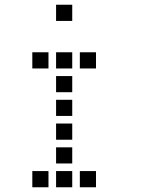

<svg xmlns="http://www.w3.org/2000/svg" viewBox="-20 -804 640 808"><path d="M217 -784Q216 -784 216 -784Q216 -784 216 -783V-717Q216 -716 216 -716Q216 -716 217 -716H283Q284 -716 284 -716Q284 -716 284 -717V-783Q284 -784 284 -784Q284 -784 283 -784ZM117 -584Q116 -584 116 -584Q116 -584 116 -583V-517Q116 -516 116 -516Q116 -516 117 -516H183Q184 -516 184 -516Q184 -516 184 -517V-583Q184 -584 184 -584Q184 -584 183 -584ZM217 -584Q216 -584 216 -584Q216 -584 216 -583V-517Q216 -516 216 -516Q216 -516 217 -516H283Q284 -516 284 -516Q284 -516 284 -517V-583Q284 -584 284 -584Q284 -584 283 -584ZM317 -584Q316 -584 316 -584Q316 -584 316 -583V-517Q316 -516 316 -516Q316 -516 317 -516H383Q384 -516 384 -516Q384 -516 384 -517V-583Q384 -584 384 -584Q384 -584 383 -584ZM217 -484Q216 -484 216 -484Q216 -484 216 -483V-417Q216 -416 216 -416Q216 -416 217 -416H283Q284 -416 284 -416Q284 -416 284 -417V-483Q284 -484 284 -484Q284 -484 283 -484ZM217 -384Q216 -384 216 -384Q216 -384 216 -383V-317Q216 -316 216 -316Q216 -316 217 -316H283Q284 -316 284 -316Q284 -316 284 -317V-383Q284 -384 284 -384Q284 -384 283 -384ZM217 -284Q216 -284 216 -284Q216 -284 216 -283V-217Q216 -216 216 -216Q216 -216 217 -216H283Q284 -216 284 -216Q284 -216 284 -217V-283Q284 -284 284 -284Q284 -284 283 -284ZM217 -184Q216 -184 216 -184Q216 -184 216 -183V-117Q216 -116 216 -116Q216 -116 217 -116H283Q284 -116 284 -116Q284 -116 284 -117V-183Q284 -184 284 -184Q284 -184 283 -184ZM117 -84Q116 -84 116 -84Q116 -84 116 -83V-17Q116 -16 116 -16Q116 -16 117 -16H183Q184 -16 184 -16Q184 -16 184 -17V-83Q184 -84 184 -84Q184 -84 183 -84ZM217 -84Q216 -84 216 -84Q216 -84 216 -83V-17Q216 -16 216 -16Q216 -16 217 -16H283Q284 -16 284 -16Q284 -16 284 -17V-83Q284 -84 284 -84Q284 -84 283 -84ZM317 -84Q316 -84 316 -84Q316 -84 316 -83V-17Q316 -16 316 -16Q316 -16 317 -16H383Q384 -16 384 -16Q384 -16 384 -17V-83Q384 -84 384 -84Q384 -84 383 -84Z"/></svg>

Font: Doto SemiBold
Style: Regular
Weight: 600
Monospace: yes
Version: Version 1.000